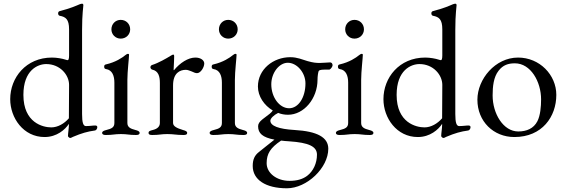

<svg xmlns="http://www.w3.org/2000/svg" viewBox="-20 -724 3051 1034"><path d="M357 19C361 19 362 19 373 13C420 -7 453 -16 490 -21C497 -21 504 -30 504 -39C504 -47 499 -49 486 -48C469 -46 450 -45 443 -45C428 -45 422 -64 422 -110V-562C422 -652 429 -686 429 -698C428 -702 426 -704 422 -704C419 -704 414 -703 409 -701C390 -693 360 -679 301 -664C295 -662 293 -657 293 -652C293 -646 296 -640 302 -639C334 -633 352 -620 352 -566V-424C352 -406 348 -400 345 -400C342 -400 338 -401 332 -403C317 -408 287 -414 260 -414C120 -414 35 -306 35 -190C35 -89 106 14 220 14C286 14 331 -26 351 -57V-51C351 -34 346 -4 346 9C346 12 354 19 357 19ZM256 -38C212 -38 106 -62 106 -213C106 -346 183 -379 229 -379C303 -379 352 -321 352 -267L351 -87C326 -58 291 -38 256 -38Z M630 -516C659 -516 681 -538 681 -566C681 -595 659 -617 630 -617C602 -617 580 -595 580 -566C580 -538 602 -516 630 -516ZM550 3C589 3 596 -2 631 -2C666 -2 674 3 712 3C725 3 732 0 732 -8C732 -18 720 -21 709 -24C682 -31 666 -39 666 -62V-294C666 -339 675 -413 675 -429C675 -432 673 -434 669 -434C665 -434 660 -431 655 -427C638 -413 603 -389 550 -377C544 -376 541 -372 541 -365C541 -357 544 -353 551 -352C585 -347 596 -315 596 -279V-62C596 -38 581 -31 553 -24C542 -21 530 -18 530 -8C530 0 538 3 550 3Z M800 3C840 3 846 -2 881 -2C916 -2 928 3 968 3C982 3 988 0 988 -8C988 -17 979 -20 965 -24C932 -34 912 -44 912 -62V-264C912 -331 949 -348 981 -348C991 -348 1002 -343 1013 -339C1023 -334 1033 -330 1041 -330C1061 -330 1080 -362 1080 -382C1080 -400 1060 -414 1032 -414C993 -414 949 -385 917 -346C916 -346 915 -347 915 -348C917 -380 918 -416 918 -423C918 -427 916 -430 913 -430C910 -430 906 -428 898 -423C877 -410 834 -385 799 -374C795 -373 790 -368 790 -362C790 -356 795 -350 800 -349C833 -342 841 -313 841 -277V-62C841 -43 828 -30 803 -24C788 -20 780 -18 780 -8C780 0 786 3 800 3Z M1209 -516C1238 -516 1260 -538 1260 -566C1260 -595 1238 -617 1209 -617C1181 -617 1159 -595 1159 -566C1159 -538 1181 -516 1209 -516ZM1129 3C1168 3 1175 -2 1210 -2C1245 -2 1253 3 1291 3C1304 3 1311 0 1311 -8C1311 -18 1299 -21 1288 -24C1261 -31 1245 -39 1245 -62V-294C1245 -339 1254 -413 1254 -429C1254 -432 1252 -434 1248 -434C1244 -434 1239 -431 1234 -427C1217 -413 1182 -389 1129 -377C1123 -376 1120 -372 1120 -365C1120 -357 1123 -353 1130 -352C1164 -347 1175 -315 1175 -279V-62C1175 -38 1160 -31 1132 -24C1121 -21 1109 -18 1109 -8C1109 0 1117 3 1129 3Z M1758 -388C1748 -388 1719 -385 1703 -385C1683 -385 1668 -386 1636 -395C1608 -403 1582 -416 1543 -416C1452 -416 1369 -351 1369 -258C1369 -205 1403 -156 1449 -129C1441 -117 1432 -110 1393 -81C1377 -68 1370 -57 1370 -44C1370 -6 1394 16 1458 28C1426 54 1393 79 1374 95C1351 113 1341 135 1341 170C1341 244 1411 290 1525 290C1633 290 1748 180 1748 77C1748 16 1689 -17 1566 -24C1481 -29 1436 -46 1436 -74C1436 -86 1454 -104 1478 -116C1495 -109 1513 -106 1531 -106C1617 -106 1690 -193 1690 -295C1690 -313 1693 -332 1696 -341C1698 -346 1708 -349 1726 -349H1753C1755 -349 1758 -351 1761 -354C1767 -360 1771 -368 1771 -373C1771 -382 1765 -388 1758 -388ZM1537 -141C1485 -141 1441 -200 1441 -270C1441 -331 1483 -386 1530 -386C1579 -386 1625 -333 1625 -275C1625 -199 1587 -141 1537 -141ZM1687 109C1687 155 1667 198 1634 223C1610 241 1579 250 1539 250C1470 250 1416 208 1416 155C1416 104 1436 72 1494 33C1507 35 1521 36 1537 37C1643 44 1687 65 1687 109Z M1889 -516C1918 -516 1940 -538 1940 -566C1940 -595 1918 -617 1889 -617C1861 -617 1839 -595 1839 -566C1839 -538 1861 -516 1889 -516ZM1809 3C1848 3 1855 -2 1890 -2C1925 -2 1933 3 1971 3C1984 3 1991 0 1991 -8C1991 -18 1979 -21 1968 -24C1941 -31 1925 -39 1925 -62V-294C1925 -339 1934 -413 1934 -429C1934 -432 1932 -434 1928 -434C1924 -434 1919 -431 1914 -427C1897 -413 1862 -389 1809 -377C1803 -376 1800 -372 1800 -365C1800 -357 1803 -353 1810 -352C1844 -347 1855 -315 1855 -279V-62C1855 -38 1840 -31 1812 -24C1801 -21 1789 -18 1789 -8C1789 0 1797 3 1809 3Z M2367 19C2371 19 2372 19 2383 13C2430 -7 2463 -16 2500 -21C2507 -21 2514 -30 2514 -39C2514 -47 2509 -49 2496 -48C2479 -46 2460 -45 2453 -45C2438 -45 2432 -64 2432 -110V-562C2432 -652 2439 -686 2439 -698C2438 -702 2436 -704 2432 -704C2429 -704 2424 -703 2419 -701C2400 -693 2370 -679 2311 -664C2305 -662 2303 -657 2303 -652C2303 -646 2306 -640 2312 -639C2344 -633 2362 -620 2362 -566V-424C2362 -406 2358 -400 2355 -400C2352 -400 2348 -401 2342 -403C2327 -408 2297 -414 2270 -414C2130 -414 2045 -306 2045 -190C2045 -89 2116 14 2230 14C2296 14 2341 -26 2361 -57V-51C2361 -34 2356 -4 2356 9C2356 12 2364 19 2367 19ZM2266 -38C2222 -38 2116 -62 2116 -213C2116 -346 2193 -379 2239 -379C2313 -379 2362 -321 2362 -267L2361 -87C2336 -58 2301 -38 2266 -38Z M2750 14C2900 14 2976 -96 2976 -213C2976 -321 2886 -414 2770 -414C2647 -414 2551 -298 2551 -187C2551 -70 2638 14 2750 14ZM2771 -16C2691 -16 2633 -111 2633 -210C2633 -258 2638 -309 2665 -343C2689 -374 2717 -383 2753 -383C2838 -383 2894 -284 2894 -189C2894 -150 2890 -102 2874 -71C2854 -32 2816 -16 2771 -16Z"/></svg>

Font: Garamond-Math
Style: Regular
Weight: 400
Version: Version 2019-08-16